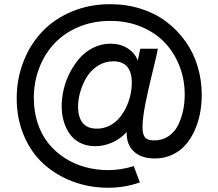

<svg xmlns="http://www.w3.org/2000/svg" viewBox="-20 -719 1034 909"><path d="M492.2 169.9Q403.3 169.9 324.7 140.4Q246.1 110.8 187 57.6Q127.9 4.4 93.5 -76.2Q59.1 -156.7 59.1 -252.9Q59.1 -346.2 91.3 -428.2Q123.5 -510.3 180.7 -570.1Q237.8 -629.9 320.8 -664.6Q403.8 -699.2 501.5 -699.2Q579.1 -699.2 647.7 -677.2Q716.3 -655.3 768.3 -615.7Q820.3 -576.2 858.2 -522.9Q896 -469.7 915.5 -405Q935.1 -340.3 935.1 -270Q935.1 -224.1 926.8 -181.2Q918.5 -138.2 900.6 -99.4Q882.8 -60.5 857.2 -31.7Q831.5 -2.9 794.4 14.2Q757.3 31.2 712.9 31.2Q648.4 31.2 613.3 -2.2Q578.1 -35.6 579.6 -93.8Q550.3 -61.5 511 -44.2Q471.7 -26.9 430.2 -26.9Q391.1 -26.9 360.4 -42.2Q329.6 -57.6 310.8 -84Q292 -110.4 282 -144Q272 -177.7 272 -216.3Q272 -255.4 281.7 -296.6Q291.5 -337.9 311.5 -376.5Q331.5 -415 358.6 -445.3Q385.7 -475.6 423.3 -493.9Q460.9 -512.2 502.9 -512.2Q549.8 -512.2 584.2 -490.2Q618.7 -468.3 632.3 -432.1L644 -488.3H727.5Q721.2 -454.6 701.2 -374Q681.2 -293.5 668 -226.3Q654.8 -159.2 654.8 -117.2Q654.8 -82 666.7 -68.1Q678.7 -54.2 709.5 -54.2Q748.5 -54.2 777.8 -74Q807.1 -93.8 823.2 -126.7Q839.4 -159.7 846.9 -196Q854.5 -232.4 854.5 -271.5Q854.5 -343.3 829.6 -406.7Q804.7 -470.2 759.8 -517.6Q714.8 -564.9 648.2 -592.5Q581.5 -620.1 502 -620.1Q420.9 -620.1 352.8 -591.6Q284.7 -563 238.3 -513.9Q191.9 -464.8 166 -397.9Q140.1 -331.1 140.1 -254.9Q140.1 -190.9 158.4 -135.7Q176.8 -80.6 209.2 -40.3Q241.7 0 286.1 28.8Q330.6 57.6 383.1 72Q435.5 86.4 493.2 86.4Q552.2 86.4 613.3 67.4L642.1 144.5Q571.3 169.9 492.2 169.9ZM438.5 -109.9Q470.2 -109.9 497.6 -123.5Q524.9 -137.2 544.2 -159.7Q563.5 -182.1 577.1 -210.7Q590.8 -239.3 597.4 -269Q604 -298.8 604 -327.1Q604 -428.7 516.1 -428.7Q477.1 -428.7 444.3 -408.2Q411.6 -387.7 391.6 -355.5Q371.6 -323.2 360.6 -286.1Q349.6 -249 349.6 -213.4Q349.6 -164.1 371.6 -137Q393.6 -109.9 438.5 -109.9Z"/></svg>

Font: HK Grotesk Medium
Style: Regular
Weight: 500
Designer: Alfredo Marco Pradil and Stefan Peev
Foundry: Hanken Design Co.
Version: Version 1.045;PS 001.045;hotconv 1.0.88;makeotf.lib2.5.64775